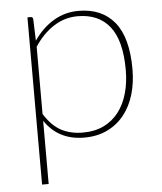

<svg xmlns="http://www.w3.org/2000/svg" viewBox="-50 -545 647 768"><g transform="rotate(-5 273.0 -161.0)"><path d="M114.5 -102.5Q145 -54 182.5 -34.2Q220 -14.5 269 -14.5Q317.5 -14.5 353.5 -32.2Q389.5 -50 413.5 -81.5Q437.5 -113 449.5 -156Q461.5 -199 461.5 -249.5Q461.5 -367 417 -423.5Q372.5 -480 288 -480Q236 -480 191.8 -451.5Q147.5 -423 114.5 -372.5ZM113.5 -397Q146.5 -445.5 192.2 -473.2Q238 -501 293.5 -501Q387 -501 437.8 -439Q488.5 -377 488.5 -249.5Q488.5 -195.5 474.8 -149Q461 -102.5 433.8 -68Q406.5 -33.5 366.2 -13.8Q326 6 273 6Q169 6 114.5 -75.5V178.5H88V-493H100.5Q110 -493 110.5 -483Z"/></g></svg>

Font: Lato ExtraLight
Style: Regular
Weight: 275
Designer: Lukasz Dziedzic with Adam Twardoch and Botio Nikoltchev
Foundry: tyPoland Lukasz Dziedzic
Version: Version 2.015; 2015-08-06; http://www.latofonts.com/